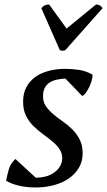

<svg xmlns="http://www.w3.org/2000/svg" viewBox="-20 -816 473 848"><path d="M255 -118Q254 -142 241.5 -159.5Q229 -177 209.5 -193Q190 -209 168 -225Q146 -241 126.5 -260.5Q107 -280 94.5 -305.5Q82 -331 82 -367Q82 -403 96 -430Q110 -457 134.5 -475Q159 -493 193.5 -502.5Q228 -512 269 -512Q295 -512 327.5 -507.5Q360 -503 389 -486Q389 -475 385 -460.5Q381 -446 374.5 -432.5Q368 -419 360 -407.5Q352 -396 343 -392L269 -469Q248 -468 230 -464Q212 -460 198.5 -451Q185 -442 177.5 -427.5Q170 -413 170 -391Q170 -365 183 -346.5Q196 -328 215.5 -311.5Q235 -295 257.5 -279.5Q280 -264 299.5 -244.5Q319 -225 332 -199.5Q345 -174 345 -139Q345 -103 328.5 -75Q312 -47 283.5 -27.5Q255 -8 217.5 2Q180 12 138 12Q96 12 61.5 3.5Q27 -5 7 -18Q12 -44 19 -68.5Q26 -93 48 -114L138 -31Q159 -31 179.5 -36Q200 -41 216.5 -52Q233 -63 243.5 -79Q254 -95 255 -118ZM404 -796Q406 -796 407 -796Q413 -796 421 -792Q429 -787 433 -780L269 -595Q264 -592 256 -592Q248 -592 244 -595L163 -779Q167 -787 177 -792Q185 -796 194 -796H197L274 -690Z"/></svg>

Font: PTSerif
Style: Italic
Weight: 400
Italic angle: -12°
Designer: A.Korolkova, O.Umpeleva, V.Yefimov
Foundry: ParaType Ltd
Version: Version 1.000W OFL; ttfautohint (v1.2) -l 8 -r 50 -G 200 -x 